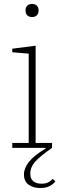

<svg xmlns="http://www.w3.org/2000/svg" viewBox="-20 -747 318 970"><path d="M183 203Q148 203 124.5 186Q101 169 101 134Q101 103 126 71Q151 39 211 3L209 0H42V-25H125V-476L42 -483V-501L160 -516V-25H243V0Q184 41 158.5 69Q133 97 133 130Q133 157 148.5 169Q164 181 189 181Q212 181 225 173.5Q238 166 246 157L260 169Q250 183 231 193Q212 203 183 203ZM142 -661Q126 -661 117.5 -670Q109 -679 109 -693V-695Q109 -709 117.5 -718Q126 -727 142 -727Q158 -727 166.5 -718Q175 -709 175 -695V-693Q175 -679 166.5 -670Q158 -661 142 -661Z"/></svg>

Font: IBM Plex Serif ExtraLight
Style: Regular
Weight: 200
Designer: Mike Abbink, Paul van der Laan, Pieter van Rosmalen
Foundry: Bold Monday
Version: Version 2.5